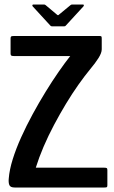

<svg xmlns="http://www.w3.org/2000/svg" viewBox="-20 -833 508 853"><path d="M423 -673Q429 -673 430.5 -671Q432 -669 432 -660V-614Q432 -598 417.5 -575Q403 -552 381 -526Q357 -497 329 -457.5Q301 -418 273.5 -372.5Q246 -327 220 -278Q194 -229 173.5 -181Q153 -133 139 -88H443Q452 -88 454.5 -86Q457 -84 457 -77V-10Q457 -3 454.5 -1.5Q452 0 444 0H45Q26 0 21.5 -11Q17 -22 19 -41Q22 -79 36.5 -125.5Q51 -172 74 -223Q97 -274 125 -325.5Q153 -377 182.5 -425Q212 -473 240.5 -514Q269 -555 292 -584H42Q32 -584 29.5 -586.5Q27 -589 27 -595V-662Q27 -669 29.5 -671Q32 -673 41 -673ZM211 -716Q207 -716 204 -719L125 -805Q123 -808 124 -810.5Q125 -813 128 -813H175Q180 -813 183 -810L233 -768Q238 -763 242 -768L293 -810Q296 -813 301 -813H348Q352 -813 352.5 -810.5Q353 -808 351 -805L272 -719Q270 -716 265 -716Z"/></svg>

Font: Glory SemiBold
Style: Regular
Weight: 600
Designer: Robert Leuschke
Foundry: Robert Leuschke
Version: Version 1.011